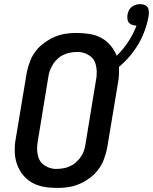

<svg xmlns="http://www.w3.org/2000/svg" viewBox="-20 -903 742 931"><path d="M255 8Q237 8 219 6.5Q201 5 183.5 1Q166 -3 150 -10Q134 -17 120.5 -27Q107 -37 95.5 -50Q84 -63 75.5 -78Q67 -93 61.5 -109.5Q56 -126 53.5 -143.5Q51 -161 51.5 -182.5Q52 -204 54 -216L109 -547Q112 -563 116.5 -578.5Q121 -594 127 -609.5Q133 -625 142 -639Q151 -653 162 -666Q173 -679 187 -689.5Q201 -700 215.5 -709Q230 -718 245.5 -724.5Q261 -731 276.5 -735Q292 -739 310.5 -741Q329 -743 340 -743H354Q385 -743 415.5 -738Q446 -733 471.5 -719Q497 -705 516 -682.5Q535 -660 546 -633Q578 -664 602.5 -701.5Q627 -739 642 -779H641Q630 -779 620.5 -782.5Q611 -786 605 -793Q599 -800 598 -810.5Q597 -821 598 -831Q600 -841 604.5 -851.5Q609 -862 618 -869Q627 -876 637.5 -879.5Q648 -883 659 -883Q669 -883 679.5 -879.5Q690 -876 695.5 -868Q701 -860 701.5 -849Q702 -838 701 -827Q695 -792 683 -758Q671 -724 652.5 -692Q634 -660 610 -631.5Q586 -603 557 -579Q557 -572 557 -562.5Q557 -553 557 -545Q557 -537 556 -530.5Q555 -524 555 -519L500 -188Q497 -172 492.5 -156.5Q488 -141 482 -125.5Q476 -110 467 -96Q458 -82 447 -69Q436 -56 422.5 -45.5Q409 -35 394.5 -26Q380 -17 364 -10.5Q348 -4 332.5 0Q317 4 298.5 6Q280 8 269 8ZM248 -84H256Q265 -84 274 -85Q283 -86 292.5 -88Q302 -90 311 -93.5Q320 -97 328.5 -101.5Q337 -106 344.5 -112.5Q352 -119 359 -126.5Q366 -134 371.5 -142Q377 -150 381.5 -159Q386 -168 389 -178.5Q392 -189 393 -195L446 -518Q448 -528 448.5 -537.5Q449 -547 449 -556Q449 -565 447.5 -574.5Q446 -584 443.5 -592.5Q441 -601 437 -608.5Q433 -616 427 -622.5Q421 -629 413 -634Q405 -639 397.5 -642.5Q390 -646 379 -648.5Q368 -651 362 -651H353Q344 -651 335 -650Q326 -649 316.5 -647Q307 -645 298 -641.5Q289 -638 280.5 -633.5Q272 -629 264.5 -622.5Q257 -616 250 -608.5Q243 -601 238 -593Q233 -585 228.5 -576Q224 -567 220.5 -556.5Q217 -546 216 -540L163 -217Q161 -207 160.5 -197.5Q160 -188 160 -179Q160 -170 161.5 -160.5Q163 -151 165.5 -142.5Q168 -134 172 -126.5Q176 -119 182 -112.5Q188 -106 196 -101Q204 -96 211.5 -92.5Q219 -89 230 -86.5Q241 -84 248 -84Z"/></svg>

Font: Iosevka Aile Semibold
Style: Italic
Weight: 600
Italic angle: -9°
Designer: Belleve Invis
Foundry: Belleve Invis
Version: Version 31.1.0; ttfautohint (v1.8.4)